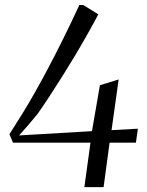

<svg xmlns="http://www.w3.org/2000/svg" viewBox="-20 -764 602 784"><path d="M324.5 0 349.5 -181.5H33L18.5 -216Q42.5 -253.5 68.5 -295.2Q94.5 -337 121.5 -384.8Q148.5 -432.5 177.8 -487.8Q207 -543 238.5 -606.5Q270 -670 304 -743.5H320L381.5 -705.5Q362 -668.5 338.5 -626.8Q315 -585 288.8 -541Q262.5 -497 235.5 -454Q208.5 -411 182.2 -371Q156 -331 132.5 -297.5Q110 -270.5 92.5 -250Q75 -229.5 58 -211L355.5 -228.5L388 -416L464.5 -439.5L435.5 -232.5L543 -238.5L535 -181.5H427.5L403 0Z"/></svg>

Font: Merriweather 120pt Light
Style: Italic
Weight: 300
Italic angle: -7.8°
Version: Version 2.101